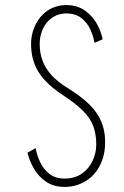

<svg xmlns="http://www.w3.org/2000/svg" viewBox="-20 -726 490 757"><path d="M235 11Q190.5 11 160.2 -10.5Q130 -32 112.5 -63.2Q95 -94.5 88.5 -124L120.5 -142Q125 -116.5 137.5 -88.5Q150 -60.5 173.8 -41.2Q197.5 -22 235 -22Q275.5 -22 303.2 -41.8Q331 -61.5 345.2 -92.2Q359.5 -123 359.5 -156Q359.5 -196.5 348 -228Q336.5 -259.5 307.8 -288.5Q279 -317.5 228 -351Q195.5 -372.5 171.8 -394.5Q148 -416.5 132.8 -440.8Q117.5 -465 110 -492.5Q102.5 -520 102.5 -552Q102.5 -577 109 -600Q115.5 -623 127.8 -642.5Q140 -662 157 -676.2Q174 -690.5 195.2 -698.2Q216.5 -706 241 -706Q285 -706 315.2 -684.2Q345.5 -662.5 362.5 -631.2Q379.5 -600 384.5 -571L352.5 -557Q348.5 -583 336.2 -609.8Q324 -636.5 300.8 -654.8Q277.5 -673 241 -673Q218 -673 198.8 -663.8Q179.5 -654.5 165.5 -638Q151.5 -621.5 144 -599.5Q136.5 -577.5 136.5 -552Q136.5 -517 147.8 -486.8Q159 -456.5 182.5 -430.5Q206 -404.5 242 -382Q268.5 -365.5 291.8 -348.5Q315 -331.5 334 -312.5Q353 -293.5 366.5 -271.5Q380 -249.5 387.2 -223.2Q394.5 -197 394.5 -165Q394.5 -132.5 386.5 -105.2Q378.5 -78 364 -56.5Q349.5 -35 329.5 -20Q309.5 -5 285.5 3Q261.5 11 235 11Z"/></svg>

Font: League Mono Thin Condensed
Style: Regular
Weight: 100
Width: 1
Designer: Tyler Finck
Foundry: The League of Moveable Type / Tyler Finck
Version: Version 2.300;RELEASE